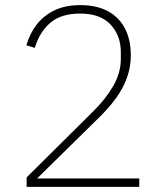

<svg xmlns="http://www.w3.org/2000/svg" viewBox="-20 -730 640 750"><path d="M524 -33V0H84V-37L343 -294Q393 -343 422.5 -394.5Q452 -446 452 -500V-526Q452 -591 412 -634Q372 -677 293 -677Q218 -677 176 -640.5Q134 -604 116 -543L83 -553Q96 -598 122.5 -633Q149 -668 191.5 -689Q234 -710 294 -710Q358 -710 402 -686Q446 -662 468.5 -618Q491 -574 491 -514Q491 -468 476 -426.5Q461 -385 433.5 -347Q406 -309 366 -270L125 -33Z"/></svg>

Font: IBM Plex Sans ExtraLight
Style: Regular
Weight: 250
Designer: Mike Abbink, Paul van der Laan, Pieter van Rosmalen
Foundry: Bold Monday
Version: Version 3.201